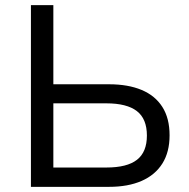

<svg xmlns="http://www.w3.org/2000/svg" viewBox="-20 -725 733 745"><path d="M100 0V-705H187V-398H403Q477 -398 529.5 -376Q582 -354 610 -310Q638 -266 638 -200Q638 -135 610 -90.5Q582 -46 529.5 -23Q477 0 403 0ZM187 -75H393Q473 -75 511.5 -105Q550 -135 550 -199Q550 -264 511 -294Q472 -324 393 -324H187Z"/></svg>

Font: Nunito Sans 9pt
Style: Regular
Weight: 400
Version: Version 3.101;gftools[0.9.27]